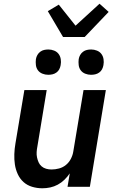

<svg xmlns="http://www.w3.org/2000/svg" viewBox="-20 -1004 640 1032"><path d="M208 8Q179 8 152.5 0Q126 -8 106.5 -25.5Q87 -43 75.5 -68Q64 -93 60 -120Q56 -147 57 -175.5Q58 -204 63 -233L111 -520H231L181 -217Q178 -202 177 -187Q176 -172 179 -158Q182 -144 187.5 -131.5Q193 -119 203.5 -110Q214 -101 228 -97Q242 -93 257 -93Q277 -93 297.5 -98.5Q318 -104 334.5 -117.5Q351 -131 361 -150.5Q371 -170 374 -190L429 -520H549L463 0H343L355 -72Q342 -53 326 -37.5Q310 -22 290.5 -11.5Q271 -1 250 3.5Q229 8 208 8ZM469 -602Q453 -602 438 -608Q423 -614 414 -626Q405 -638 403 -654Q401 -670 403 -686Q405 -698 411 -708.5Q417 -719 426.5 -726Q436 -733 447 -735.5Q458 -738 470 -738Q486 -738 501 -732Q516 -726 525 -714Q534 -702 536.5 -686Q539 -670 536 -654Q534 -642 528.5 -631.5Q523 -621 513 -614Q503 -607 492 -604.5Q481 -602 469 -602ZM239 -602Q223 -602 208 -608Q193 -614 184 -626Q175 -638 173 -654Q171 -670 173 -686Q175 -698 181 -708.5Q187 -719 196.5 -726Q206 -733 217 -735.5Q228 -738 240 -738Q256 -738 271 -732Q286 -726 295 -714Q304 -702 306.5 -686Q309 -670 306 -654Q304 -642 298.5 -631.5Q293 -621 283 -614Q273 -607 262 -604.5Q251 -602 239 -602ZM319 -805 237 -944 296 -979 386 -866 515 -984 564 -940 435 -805Z"/></svg>

Font: Iosevka Aile Oblique
Style: Bold
Weight: 700
Italic angle: -9°
Designer: Belleve Invis
Foundry: Belleve Invis
Version: Version 31.1.0; ttfautohint (v1.8.4)